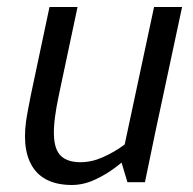

<svg xmlns="http://www.w3.org/2000/svg" viewBox="-20 -520 550 548"><path d="M68.3 -250H148.3Q132.5 -177 133.9 -134.6Q135.3 -92.2 154.3 -74.6Q173.3 -57 210 -57L186 8Q104.5 8 71.9 -45.5Q39.3 -99 58.3 -198ZM422.7 -140 325.7 -60 419.7 -500H499.7ZM148.3 -250H68.3L121.3 -500H201.3ZM325.7 -60 422.7 -140 393.7 0H343.7ZM387.3 -150 411.5 -141.7Q411.5 -141.7 398.9 -126.5Q386.3 -111.3 364 -89.1Q341.7 -66.8 312.8 -44.6Q284 -22.3 251 -7.2Q218 8 185 8L209 -57Q241.5 -57 272.9 -71Q304.3 -85 330.2 -103.5Q356 -122 371.7 -136Q387.3 -150 387.3 -150Z"/></svg>

Font: Epunda Sans Light
Style: Italic
Weight: 300
Italic angle: -12.0243°
Designer: Simon Atzbach
Foundry: typofactur
Version: Version 2.204